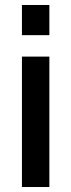

<svg xmlns="http://www.w3.org/2000/svg" viewBox="-20 -750 286 770"><path d="M178 0H68V-523H178ZM178 -609H68V-730H178Z"/></svg>

Font: Raleway
Style: Regular
Weight: 600
Designer: Matt McInerney, Pablo Impallari, Rodrigo Fuenzalida
Foundry: Matt McInerney, Pablo Impallari, Rodrigo Fuenzalida
Version: Version 1.000;PS 001.001;hotconv 1.0.56; ttfautohint (v1.5)